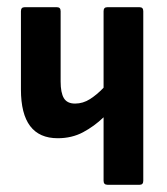

<svg xmlns="http://www.w3.org/2000/svg" viewBox="-20 -512 464 532"><path d="M278 0Q267 0 267 -11V-187Q241 -162 210 -145.5Q179 -129 140 -129Q38 -129 38 -264V-481Q38 -492 48 -492H138Q148 -492 148 -481V-286Q148 -255 157 -240Q166 -225 188 -225Q210 -225 229.5 -237.5Q249 -250 267 -269V-481Q267 -492 277 -492H367Q377 -492 377 -481V-11Q377 0 367 0Z"/></svg>

Font: Sofia Sans Condensed
Style: Bold
Weight: 700
Designer: Botio Nikoltchev, Ani Petrova
Foundry: lettersoup
Version: Version 4.101; ttfautohint (v1.8.4.7-5d5b)